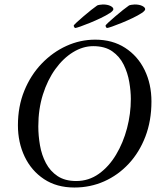

<svg xmlns="http://www.w3.org/2000/svg" viewBox="-20 -826 733 857"><path d="M405 -649Q482 -649 538.5 -612.5Q595 -576 625.5 -513.5Q656 -451 656 -373Q656 -287 629 -216.5Q602 -146 554.5 -95Q507 -44 445 -16.5Q383 11 312 11Q233 11 176.5 -26.5Q120 -64 90 -127Q60 -190 60 -267Q60 -351 88.5 -421Q117 -491 166 -542Q215 -593 276.5 -621Q338 -649 405 -649ZM396 -620Q350 -620 306 -593Q262 -566 227 -517.5Q192 -469 171.5 -404Q151 -339 151 -262Q151 -220 158.5 -177Q166 -134 185 -98Q204 -62 237 -40Q270 -18 320 -18Q376 -18 421 -50Q466 -82 498 -135.5Q530 -189 547 -253.5Q564 -318 564 -384Q564 -419 557 -460Q550 -501 532 -537.5Q514 -574 481 -597Q448 -620 396 -620ZM315 -701Q314 -701 311.5 -705Q309 -709 309 -711Q309 -714 321.5 -725.5Q334 -737 352 -752.5Q370 -768 387 -781.5Q404 -795 413 -801Q415 -803 424.5 -804.5Q434 -806 439 -806Q460 -806 473 -799.5Q486 -793 486 -785Q486 -778 470 -767.5Q454 -757 430 -745.5Q406 -734 381.5 -724Q357 -714 338.5 -707.5Q320 -701 315 -701ZM457 -701Q456 -701 453.5 -705Q451 -709 451 -711Q451 -714 463.5 -725.5Q476 -737 494 -752.5Q512 -768 529 -781.5Q546 -795 555 -801Q557 -803 566.5 -804.5Q576 -806 581 -806Q602 -806 615 -799.5Q628 -793 628 -785Q628 -778 612 -767.5Q596 -757 572 -745.5Q548 -734 523.5 -724Q499 -714 480.5 -707.5Q462 -701 457 -701Z"/></svg>

Font: Amiri
Style: Italic
Weight: 400
Italic angle: 10°
Designer: Khaled Hosny
Version: Version 0.113